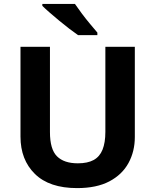

<svg xmlns="http://www.w3.org/2000/svg" viewBox="-20 -954 796 984"><path d="M671 -252Q671 -178 638.5 -118.5Q606 -59 540.5 -24.5Q475 10 375 10Q233 10 159 -62.5Q85 -135 85 -254V-714H236V-277Q236 -189 272 -153Q308 -117 379 -117Q429 -117 460 -134Q491 -151 505.5 -187Q520 -223 520 -278V-714H671ZM364 -934Q379 -912 399.5 -884.5Q420 -857 441.5 -831.5Q463 -806 479 -787V-774H380Q361 -787 335.5 -806.5Q310 -826 283.5 -848Q257 -870 234 -890Q211 -910 197 -924V-934Z"/></svg>

Font: Noto Sans Thai
Style: Bold
Weight: 700
Designer: Monotype Design Team
Foundry: Monotype Imaging Inc.
Version: Version 2.001